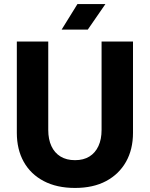

<svg xmlns="http://www.w3.org/2000/svg" viewBox="-20 -910 739 947"><path d="M350 17Q260 17 195.5 -17Q131 -51 97 -112Q63 -173 63 -255V-705H218V-269Q218 -223 233.5 -189.5Q249 -156 278.5 -138Q308 -120 350 -120Q392 -120 421 -138Q450 -156 465.5 -189.5Q481 -223 481 -269V-705H636V-255Q636 -173 601.5 -112Q567 -51 503.5 -17Q440 17 350 17ZM362 -890H500L413 -764H284Z"/></svg>

Font: TikTok Sans 24pt
Style: Bold
Weight: 700
Version: Version 4.000